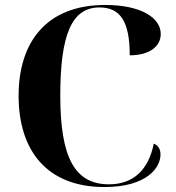

<svg xmlns="http://www.w3.org/2000/svg" viewBox="-20 -744 708 774"><path d="M401 10C572 10 627 -68 627 -121C627 -144 617 -158 600 -165C578 -57 516 -1 419 -1C282 -1 223 -108 223 -358C223 -607 270 -714 381 -714C466 -714 503 -656 503 -521C584 -521 628 -558 628 -607C628 -673 547 -724 404 -724C167 -724 55 -574 55 -358C55 -137 169 10 401 10Z"/></svg>

Font: Noto Serif Display
Style: Bold
Weight: 700
Designer: Monotype Design Team
Foundry: Monotype Imaging Inc.
Version: Version 2.009